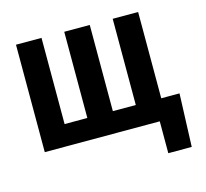

<svg xmlns="http://www.w3.org/2000/svg" viewBox="-100 -642 979 912"><g transform="rotate(-15 389.5 -185.5)"><path d="M743.7 -104 733.9 156.7H618.7V0H565.9V-104ZM53.2 -528.3H178.7V-104.5H290.5V-528.3H416V-104.5H528.8V-528.3H653.8V0H53.2Z"/></g></svg>

Font: Roboto Condensed SemiBold
Style: Regular
Weight: 600
Designer: Christian Robertson
Foundry: Google
Version: Version 3.008; 2023